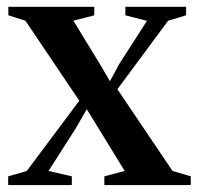

<svg xmlns="http://www.w3.org/2000/svg" viewBox="-20 -532 570 552"><path d="M57 -40.5 208 -242.5 53 -472.5 4 -488V-512.5H251V-488L191 -472.5L264 -353L296 -298.5L322.5 -347.5L402.5 -472L340.5 -488V-512.5H515V-488L463.5 -472.5L317.5 -275.5L476 -40.5L528.5 -25V0H280V-25L338.5 -40.5L267 -157L229.5 -218L197.5 -162.5L119.5 -40.5L186.5 -25V0H3.5V-25Z"/></svg>

Font: Merriweather 120pt SemiBold
Style: Regular
Weight: 600
Version: Version 2.100